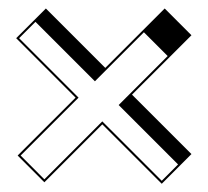

<svg xmlns="http://www.w3.org/2000/svg" viewBox="-20 -552 495 457"><path d="M18.5 -461.1 89.2 -531.8 230.6 -390.4 372 -531.8 435.7 -468.1 294.2 -326.7 435.7 -185.3 365 -114.6 223.5 -256 85.6 -118.1 22 -181.8 159.9 -319.6ZM167 -319.6 29.1 -181.8 85.6 -125.2 223.5 -263.1 365 -121.7 403.8 -160.6 262.4 -302 379.1 -418.6 322.5 -475.2 205.9 -358.5 64.4 -500 25.5 -461.1Z"/></svg>

Font: Engraving Unshaded CC
Style: Bold
Weight: 700
Designer: indestructible type*
Foundry: Cowboy Collective
Version: Version 1.000